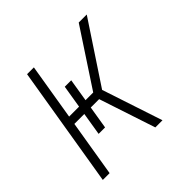

<svg xmlns="http://www.w3.org/2000/svg" viewBox="-139 -649 778 778"><g transform="rotate(-45 250.0 -260.0)"><path d="M29 0 115 -520H154L114 -278H171L187 -376H224L208 -278H252L411 -520H457L285 -260L371 0H330L250 -242H202L186 -144H149L165 -242H108L68 0Z"/></g></svg>

Font: Iosevka Extralight Oblique
Style: Regular
Weight: 200
Italic angle: -9°
Monospace: yes
Designer: Belleve Invis
Foundry: Belleve Invis
Version: Version 32.5.0; ttfautohint (v1.8.4)